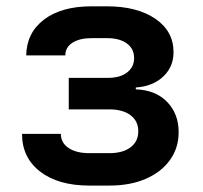

<svg xmlns="http://www.w3.org/2000/svg" viewBox="-20 -577 639 604"><path d="M260.7 6.8Q163.6 6.8 106.4 -37.1Q49.3 -81.1 49.3 -155.8H171.4Q171.4 -127.9 195.6 -111.6Q219.7 -95.2 260.7 -95.2H324.2Q366.2 -95.2 390.6 -113.5Q415 -131.8 415 -164.1Q415 -196.3 390.6 -214.6Q366.2 -232.9 324.2 -232.9H196.3V-332H318.8Q357.9 -332 379.9 -349.1Q401.9 -366.2 401.9 -394Q401.9 -423.8 378.9 -440.4Q356 -457 316.9 -457H267.6Q230.5 -457 208 -442.6Q185.5 -428.2 185.5 -402.8H62.5Q63.5 -473.6 118.4 -515.4Q173.3 -557.1 267.6 -557.1H316.9Q411.1 -557.1 468.5 -518.1Q525.9 -479 525.9 -413.1Q525.9 -366.2 492.9 -335.7Q460 -305.2 407.2 -301.8V-295.9Q469.2 -293.9 505.6 -256.6Q542 -219.2 542 -161.1Q542 -111.3 514.4 -73.2Q486.8 -35.2 438 -14.2Q389.2 6.8 324.2 6.8Z"/></svg>

Font: UDEV Gothic 35
Style: Bold
Weight: 700
Version: v2.1.0; ttfautohint (v1.8.4.7-5d5b-dirty) -l 6 -r 45 -G 200 